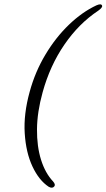

<svg xmlns="http://www.w3.org/2000/svg" viewBox="-20 -758 498 899"><path d="M119 -328.5Q144.5 -422 192.8 -502.5Q241 -583 303 -642.5Q365 -702 431.5 -733Q454.5 -743 458 -731.5Q461 -723 440 -708Q349.5 -648 281.8 -549.5Q214 -451 179.5 -325.5Q154 -233.5 153.2 -153Q152.5 -72.5 172.2 -9.8Q192 53 228.5 91.5Q241.5 106.5 234 115Q225 126 208 116.5Q162.5 86.5 132 21.5Q101.5 -43.5 95.8 -133.5Q90 -223.5 119 -328.5Z"/></svg>

Font: Fraunces 72pt S050 Light
Style: Italic
Weight: 300
Italic angle: -16°
Version: Version 1.000; ttfautohint (v1.8.3)